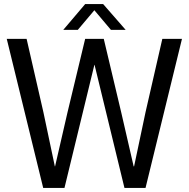

<svg xmlns="http://www.w3.org/2000/svg" viewBox="-20 -918 922 938"><path d="M13 -728H110L192 -370L248 -105H249L310 -370L396 -728H487L572 -370L633 -105H635L691 -370L773 -728H869L691 0H588L442 -601H441L295 0H191ZM289 -772 396 -898H484L594 -772H522L441 -868L360 -772Z"/></svg>

Font: Murecho
Style: Regular
Weight: 400
Designer: Neil Summerour
Foundry: Positype
Version: Version 1.010; ttfautohint (v1.8.3)